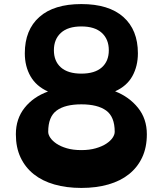

<svg xmlns="http://www.w3.org/2000/svg" viewBox="-20 -910 800 944"><path d="M546 -461Q615 -434 658.5 -380Q702 -326 702 -250Q702 -185 679 -136Q656 -87 614 -53.5Q572 -20 512.5 -3Q453 14 380 14Q307 14 247.5 -3Q188 -20 146 -53.5Q104 -87 81 -136Q58 -185 58 -250Q58 -326 101 -380Q144 -434 216 -460Q158 -486 130 -535Q102 -584 102 -648Q102 -763 173.5 -826.5Q245 -890 380 -890Q515 -890 586.5 -826.5Q658 -763 658 -648Q658 -585 631 -536Q604 -487 546 -461ZM380 -780Q314 -780 279.5 -748.5Q245 -717 245 -663Q245 -609 279.5 -578.5Q314 -548 380 -548Q446 -548 480.5 -578.5Q515 -609 515 -663Q515 -717 480.5 -748.5Q446 -780 380 -780ZM380 -397Q300 -397 258.5 -366.5Q217 -336 217 -262Q217 -248 227.5 -232.5Q238 -217 258 -203.5Q278 -190 308.5 -181Q339 -172 380 -172Q420 -172 451 -181Q482 -190 502.5 -203.5Q523 -217 533.5 -232.5Q544 -248 544 -262Q544 -336 502 -366.5Q460 -397 380 -397Z"/></svg>

Font: OpenDyslexic3
Style: Bold
Weight: 700
Designer: Abelardo Gonzalez
Version: Version 1.000;PS 001.001;hotconv 1.0.56